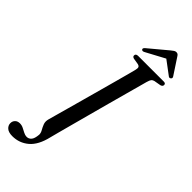

<svg xmlns="http://www.w3.org/2000/svg" viewBox="-401 -927 1152 1152"><g transform="rotate(45 175.0 -351.5)"><path d="M330.5 -624.5Q328 -615 318 -578.5Q308 -542 293.2 -488Q278.5 -434 261.2 -370.8Q244 -307.5 227 -244Q210 -180.5 195 -125.2Q180 -70 170 -31.8Q160 6.5 157 18Q138 99.5 93.8 137Q49.5 174.5 -9.5 174.5Q-41.5 174.5 -57.2 160.8Q-73 147 -73 127.5Q-73 110.5 -61.8 99Q-50.5 87.5 -31 87.5Q-15 87.5 -0.8 94.8Q13.5 102 27.2 109.2Q41 116.5 54 116.5Q71.5 116.5 83.5 103Q95.5 89.5 98.5 54.5Q99 39.5 90 24Q81 8.5 74 -9.5Q67 -27.5 73 -50Q76 -61.5 85.8 -96.2Q95.5 -131 109.2 -180.5Q123 -230 138.5 -286.5Q154 -343 169.5 -399Q185 -455 198 -503.2Q211 -551.5 220 -584.5Q229 -617.5 231 -626.5Q236 -645.5 232.8 -653.2Q229.5 -661 217 -664L177.5 -670.5Q164 -674.5 164.5 -684.5Q164.5 -700 184.5 -700H402Q418 -700 418 -686.5Q417.5 -674 402.5 -670L359.5 -662.5Q348 -659.5 342.2 -652.5Q336.5 -645.5 330.5 -624.5ZM416.5 -742.5Q408.5 -736.5 398.5 -745.5L315 -808L198.5 -745.5Q182 -735.5 175 -743Q167.5 -751 180.5 -762.5L298.5 -861Q308.5 -869 315.5 -873.8Q322.5 -878.5 330.5 -878.5Q339.5 -878.5 344.5 -874Q349.5 -869.5 354.5 -861L420.5 -760.5Q427 -749.5 416.5 -742.5Z"/></g></svg>

Font: Fraunces 144pt Soft
Style: Italic
Weight: 400
Italic angle: -16°
Version: Version 1.000;[b76b70a41]